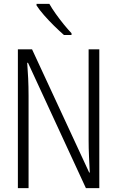

<svg xmlns="http://www.w3.org/2000/svg" viewBox="-20 -968 603 988"><path d="M72 0V-714H145L439 -80H442Q440 -119 438 -162.5Q436 -206 436 -247V-714H491V0H422L124 -645H120Q123 -605 125 -564Q127 -523 127 -474V0ZM309 -788Q286 -808 258.5 -835Q231 -862 206.5 -890Q182 -918 168 -940V-948H234Q247 -925 266.5 -897.5Q286 -870 307.5 -843.5Q329 -817 348 -797V-788Z"/></svg>

Font: Noto Sans Mono SemiCondensed Light
Style: Regular
Weight: 300
Width: 4
Designer: Monotype Design Team
Foundry: Monotype Imaging Inc.
Version: Version 2.014; ttfautohint (v1.8.4.7-5d5b)